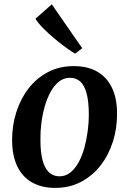

<svg xmlns="http://www.w3.org/2000/svg" viewBox="-20 -880 614 912"><path d="M330 -566Q396 -566 441.8 -539.8Q487.5 -513.5 511.8 -463.2Q536 -413 536 -340Q536.5 -270.5 516.2 -207Q496 -143.5 457.8 -94.2Q419.5 -45 365 -16.2Q310.5 12.5 242.5 12.5Q177.5 12.5 131.8 -13.8Q86 -40 62 -90.2Q38 -140.5 37.5 -212Q37 -282.5 57.2 -346.5Q77.5 -410.5 115.5 -459.8Q153.5 -509 207.8 -537.5Q262 -566 330 -566ZM312.5 -510.5Q283 -510.5 260 -492.2Q237 -474 220.2 -443.2Q203.5 -412.5 192.5 -374.2Q181.5 -336 176.5 -295.2Q171.5 -254.5 172 -217Q172 -154 183 -115.8Q194 -77.5 214.2 -60Q234.5 -42.5 262.5 -42.5Q292 -42.5 314.5 -60.8Q337 -79 353.8 -109.8Q370.5 -140.5 381 -179Q391.5 -217.5 396.8 -258.2Q402 -299 402 -336.5Q401.5 -399.5 391 -437.8Q380.5 -476 360.8 -493.2Q341 -510.5 312.5 -510.5ZM337 -625Q321 -634 294 -653.5Q267 -673 237.5 -697.8Q208 -722.5 183.8 -747.2Q159.5 -772 148.5 -791L226 -859.5L370.5 -651Z"/></svg>

Font: Merriweather 24pt SemiBold
Style: Italic
Weight: 600
Italic angle: -7.8°
Version: Version 2.101